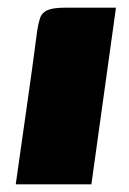

<svg xmlns="http://www.w3.org/2000/svg" viewBox="-20 -480 335 500"><path d="M21 0Q35 -100 49.5 -200.5Q64 -301 77 -401Q80 -420 84.5 -433.5Q89 -447 103.5 -453.5Q118 -460 150 -460H282L218 0Z"/></svg>

Font: Genos Thin ExtraBold
Style: Italic
Weight: 800
Italic angle: -8°
Version: Version 1.010